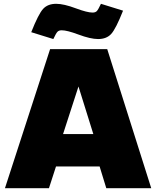

<svg xmlns="http://www.w3.org/2000/svg" viewBox="-20 -988 820 1008"><path d="M543 -730 774 0H538L503 -114H274L237 0H6L243 -730ZM144 -819Q182 -915 206.5 -941.5Q231 -968 275 -968Q315 -968 379 -944Q438 -922 466 -922Q481 -922 488.5 -930Q496 -938 510 -968L626 -932Q588 -836 563.5 -809.5Q539 -783 495 -783Q455 -783 391 -807Q332 -829 304 -829Q289 -829 281.5 -821Q274 -813 260 -783ZM311 -284H470L392 -534Z"/></svg>

Font: Nacelle Black
Style: Regular
Weight: 900
Designer: Sora Sagano
Foundry: Sora Sagano
Version: Version 1.000;FEAKit 1.0